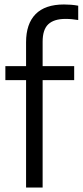

<svg xmlns="http://www.w3.org/2000/svg" viewBox="-20 -838 370 858"><path d="M96.5 0V-480H4V-542.5H96.5V-649Q96.5 -731.5 139 -774.8Q181.5 -818 266 -818Q280 -818 297 -816.8Q314 -815.5 329.5 -812.5V-748.5Q314.5 -751 301.5 -752.2Q288.5 -753.5 272.5 -753.5Q221.5 -753.5 196 -729.8Q170.5 -706 170.5 -651.5V-542.5H311.5V-480H170.5V0Z"/></svg>

Font: Encode Sans Condensed Condensed
Style: Regular
Weight: 400
Width: 3
Designer: Multiple Designers
Foundry: Impallari Type
Version: Version 3.000; ttfautohint (v1.8.3) -l 8 -r 50 -G 200 -x 14 